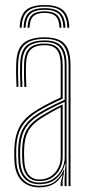

<svg xmlns="http://www.w3.org/2000/svg" viewBox="-20 -758 366 782"><path d="M161.2 -737.5Q214 -737.5 237.4 -716Q260.8 -694.5 262.2 -645H254.2Q253 -691.2 231.4 -711.1Q209.8 -731 161.2 -731Q113 -731 91.2 -711.1Q69.5 -691.2 68.2 -645H60.2Q61.8 -694.5 85.1 -716Q108.5 -737.5 161.2 -737.5ZM161.2 -724.8Q205.5 -724.8 225.2 -706.2Q245 -687.8 246.2 -645H238.2Q237.2 -684.2 219.4 -701.2Q201.5 -718.2 161.2 -718.2Q121.2 -718.2 103.4 -701.2Q85.5 -684.2 84.2 -645H76.2Q77.5 -687.8 97.2 -706.2Q117 -724.8 161.2 -724.8ZM161.2 -712Q197 -712 213.1 -696.4Q229.2 -680.8 230.2 -645H222.2Q221.2 -677.5 207.1 -691.5Q193 -705.5 161.2 -705.5Q129.5 -705.5 115.4 -691.5Q101.2 -677.5 100.2 -645H92.2Q93.5 -680.8 109.5 -696.4Q125.5 -712 161.2 -712ZM259.2 0V-492Q259.2 -549.5 236.8 -574.5Q214.2 -599.5 162.2 -599.5Q108.8 -599.5 82.6 -577.6Q56.5 -555.8 54.2 -501.8Q53.2 -479.8 53.6 -454.5Q54 -429.2 55.2 -404H47.2Q46 -429.8 45.6 -454.9Q45.2 -480 46.2 -502Q48.5 -560 76.9 -583Q105.2 -606 162.2 -606Q199.8 -606 222.9 -594.5Q246 -583 256.6 -557.9Q267.2 -532.8 267.2 -492V0ZM140.2 -14.2Q173.8 -14.2 196.8 -29.6Q219.8 -45 231.6 -68.5Q243.5 -92 243.5 -116.5V-343.5Q214 -330.5 188.1 -316.9Q162.2 -303.2 144 -292Q101 -265.5 82.2 -233.6Q63.5 -201.8 62.2 -150Q62 -134 62.1 -123.1Q62.2 -112.2 63.2 -96.8Q66.2 -56.5 86.5 -35.4Q106.8 -14.2 140.2 -14.2ZM140.2 -20.5Q109.5 -20.5 91.8 -40.6Q74 -60.8 71.2 -97.8Q70 -115.5 70 -125.4Q70 -135.2 70.2 -149.5Q71.5 -199.8 89.2 -230Q107 -260.2 148.5 -285.8Q167.8 -297.5 190.4 -310Q213 -322.5 235.2 -332.5V-116.5Q235.2 -94 224.8 -71.9Q214.2 -49.8 193.2 -35.1Q172.2 -20.5 140.2 -20.5ZM140.2 -27Q167.5 -27 186.9 -39.9Q206.2 -52.8 216.8 -73.2Q227.2 -93.8 227.2 -116.5V-320.8Q207 -311.2 189.2 -301Q171.5 -290.8 152.2 -279Q112.8 -254.8 96.1 -225.9Q79.5 -197 78.2 -149.2Q78 -136.8 78 -126Q78 -115.2 79.2 -97.5Q81.8 -63.8 97.5 -45.4Q113.2 -27 140.2 -27ZM140.2 5Q95.8 5 69.4 -20.9Q43 -46.8 39.2 -96Q38.2 -111 38.1 -123.1Q38 -135.2 38.2 -151Q39.5 -201 58.5 -239.5Q77.5 -278 131.5 -311.2Q144.8 -319.2 159.8 -327.5Q174.8 -335.8 191.6 -344.1Q208.5 -352.5 227.2 -360.8V-492Q227.2 -535 212.2 -554.5Q197.2 -574 162.2 -574Q124 -574 105.9 -556.8Q87.8 -539.5 86.2 -500.5Q85.2 -478.5 85.6 -454.2Q86 -430 87.2 -404H79.2Q77.8 -433 77.6 -457Q77.5 -481 78.2 -500.8Q80 -542.5 99.6 -561.5Q119.2 -580.5 162.2 -580.5Q201.2 -580.5 218.2 -559.5Q235.2 -538.5 235.2 -492V-355.8Q206.5 -343 179.8 -329.4Q153 -315.8 135.5 -304.8Q89.2 -276.2 68.4 -241.1Q47.5 -206 46.2 -150.8Q46 -135 46.1 -123.4Q46.2 -111.8 47.2 -96.2Q50.8 -50.5 74.9 -26Q99 -1.5 140.2 -1.5Q182.5 -1.5 205.1 -20Q227.8 -38.5 240.2 -67.2H242.2L235 -20.5V0H227V-13.8L235 -44.5H233Q216.8 -18 194.5 -6.5Q172.2 5 140.2 5ZM243 0V-29.5L246.8 -90.8H244.8Q235.5 -54.8 209.9 -31.2Q184.2 -7.8 140.2 -7.8Q101.8 -7.8 80 -31.4Q58.2 -55 55.2 -96.8Q54.2 -113 54.1 -124.1Q54 -135.2 54.2 -150.2Q55.5 -204.2 75.4 -237.6Q95.2 -271 140 -298.5Q152.5 -306.2 168.1 -314.8Q183.8 -323.2 202.8 -332.6Q221.8 -342 243.5 -351.8V-492Q243.5 -542 224.6 -564.4Q205.8 -586.8 162.2 -586.8Q114.8 -586.8 93.5 -566.6Q72.2 -546.5 70.2 -501Q69.5 -482.8 69.6 -457.6Q69.8 -432.5 71.2 -404H63.2Q61.8 -432.2 61.6 -457.1Q61.5 -482 62.2 -501.2Q64.2 -550.5 87.6 -571.9Q111 -593.2 162.2 -593.2Q210 -593.2 230.6 -569.5Q251.2 -545.8 251.2 -492V0Z"/></svg>

Font: Big Shoulders Inline Text Thin Thin
Style: Regular
Weight: 250
Version: Version 2.002